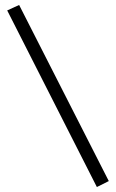

<svg xmlns="http://www.w3.org/2000/svg" viewBox="-20 -739 466 773"><path d="M57 -719 418 -10 370 14 9 -697Z"/></svg>

Font: Cinzel
Style: Bold
Weight: 700
Designer: Natanael Gama
Version: Version 2.000